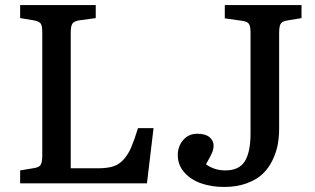

<svg xmlns="http://www.w3.org/2000/svg" viewBox="-20 -720 1236 754"><path d="M59.1 0V-50.8L115.2 -60.1Q135.3 -63.5 140.6 -74.2Q146 -85 146 -110.8V-592.8Q146 -617.7 140.4 -626.7Q134.8 -635.7 112.8 -640.1L59.1 -648.9V-700.2H356V-648.9L291 -640.1Q270.5 -636.7 264.2 -627Q257.8 -617.2 257.8 -592.8V-59.1H363.8Q399.9 -59.1 423.3 -66.2Q446.8 -73.2 464.8 -93Q482.9 -112.8 494.9 -140.4Q506.8 -168 522 -216.8H583L557.1 0ZM859.9 14.2Q811 14.2 770.5 0.2Q730 -13.7 704.1 -42.7Q678.2 -71.8 678.2 -110.8Q678.2 -145.5 699.5 -170.2Q720.7 -194.8 754.9 -194.8Q786.6 -194.8 802.7 -181.4Q818.8 -168 818.8 -147.9Q818.8 -134.8 813 -120.6Q807.1 -106.4 789.1 -75.2Q798.8 -66.4 819.3 -58.6Q839.8 -50.8 865.2 -50.8Q918.9 -50.8 941.4 -86.7Q963.9 -122.6 963.9 -196.8V-590.8Q963.9 -615.7 958 -625.5Q952.1 -635.3 931.2 -638.2L862.8 -647.9V-700.2H1164.1V-648.9L1106 -639.2Q1086.4 -635.7 1081.3 -625Q1076.2 -614.3 1076.2 -588.9V-215.8Q1076.2 -182.1 1070.6 -151.6Q1064.9 -121.1 1049.8 -90.1Q1034.7 -59.1 1011 -36.6Q987.3 -14.2 948.5 0Q909.7 14.2 859.9 14.2Z"/></svg>

Font: Literata Book Medium
Style: Regular
Weight: 500
Designer: Latin by Veronika Burian and Jose Scaglione. Greek by Irene Vlachou. Cyrillic by Vera Evstafieva
Foundry: TypeTogether
Version: Version 2.003;PS 002.003;hotconv 1.0.88;makeotf.lib2.5.64775